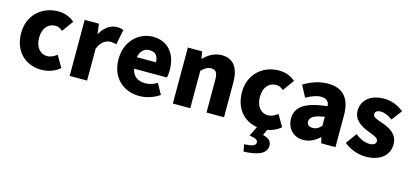

<svg xmlns="http://www.w3.org/2000/svg" viewBox="-69 -1095 4023 1884"><g transform="rotate(15 1942.0 -153.5)"><path d="M323 14C383 14 455 -4 510 -53L442 -170C413 -147 379 -130 343 -130C273 -130 222 -190 222 -284C222 -379 271 -439 349 -439C374 -439 396 -430 422 -408L505 -522C462 -559 408 -583 339 -583C180 -583 40 -473 40 -284C40 -96 163 14 323 14Z M609 0H786V-325C816 -400 867 -427 909 -427C934 -427 951 -423 971 -418L1001 -571C985 -578 966 -583 932 -583C875 -583 812 -546 770 -470H766L754 -569H609Z M1318 14C1385 14 1463 -9 1522 -51L1463 -158C1422 -134 1384 -122 1343 -122C1271 -122 1217 -154 1201 -232H1535C1539 -245 1543 -277 1543 -308C1543 -464 1463 -583 1299 -583C1161 -583 1029 -469 1029 -284C1029 -96 1155 14 1318 14ZM1198 -348C1210 -416 1253 -447 1302 -447C1367 -447 1392 -405 1392 -348Z M1657 0H1834V-380C1869 -413 1893 -431 1933 -431C1978 -431 1999 -408 1999 -330V0H2177V-352C2177 -494 2124 -583 2000 -583C1923 -583 1865 -544 1818 -498H1814L1802 -569H1657Z M2618 10C2664 2 2713 -17 2753 -53L2685 -170C2656 -147 2622 -130 2586 -130C2516 -130 2465 -190 2465 -284C2465 -379 2514 -439 2592 -439C2617 -439 2639 -430 2665 -408L2748 -522C2705 -559 2651 -583 2582 -583C2423 -583 2283 -473 2283 -284C2283 -117 2380 -12 2514 10L2466 108C2535 118 2552 134 2552 155C2552 188 2524 200 2436 205L2449 276C2595 271 2680 235 2680 155C2680 107 2649 83 2592 69Z M2984 14C3047 14 3100 -15 3147 -57H3151L3164 0H3309V-323C3309 -501 3226 -583 3079 -583C2990 -583 2909 -553 2834 -508L2896 -391C2953 -423 3000 -441 3045 -441C3103 -441 3127 -414 3131 -368C2909 -344 2815 -279 2815 -159C2815 -64 2879 14 2984 14ZM3045 -124C3008 -124 2984 -140 2984 -173C2984 -213 3020 -245 3131 -260V-169C3105 -141 3081 -124 3045 -124Z M3616 14C3771 14 3853 -67 3853 -172C3853 -275 3774 -316 3703 -343C3644 -364 3592 -377 3592 -411C3592 -438 3612 -452 3652 -452C3690 -452 3730 -432 3770 -404L3850 -510C3800 -547 3736 -583 3646 -583C3514 -583 3426 -510 3426 -402C3426 -308 3506 -262 3574 -235C3632 -212 3687 -196 3687 -162C3687 -134 3667 -117 3620 -117C3575 -117 3528 -137 3476 -177L3397 -66C3454 -18 3542 14 3616 14Z"/></g></svg>

Font: Noto Sans Korean Black
Style: Bold
Weight: 900
Designer: Ryoko NISHIZUKA (kana & ideographs); Paul D. Hunt (Latin, Greek & Cyrillic); Wenlong ZHANG (bopomofo); Sandoll Communica
Foundry: Adobe Systems Incorporated
Version: Version 1.000;PS 1;hotconv 1.0.78;makeotf.lib2.5.61930